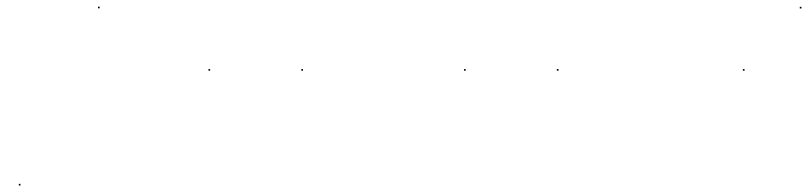

<svg xmlns="http://www.w3.org/2000/svg" viewBox="-20 -287 2428 577"><path d="M274.5 -262H279.5V-267H274.5ZM36.5 270.5H41.5V265.5H36.5ZM606.5 -74.5H611.5V-79.5H606.5Z M885.5 -74.5H890.5V-79.5H885.5Z M1374.5 -74.5H1379.5V-79.5H1374.5Z M1653.5 -74.5H1658.5V-79.5H1653.5Z M2212.5 -74.5H2217.5V-79.5H2212.5Z M2383.5 -261.5H2388.5V-266.5H2383.5Z"/></svg>

Font: FRB American Cursive Just Endings
Style: Italic
Weight: 400
Italic angle: -25°
Version: Version 2.0;Modular Font Editor K font №1